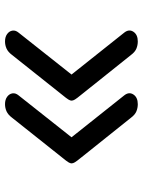

<svg xmlns="http://www.w3.org/2000/svg" viewBox="78 -633 569 765"><g transform="rotate(90 362.5 -250.5)"><path d="M145 14Q127 14 115.5 5.5Q104 -3 102 -15.5Q100 -28 110 -40L277 -251L110 -461Q95 -480 106.5 -497.5Q118 -515 145 -515Q160 -515 173.5 -509.5Q187 -504 199 -488L358 -289Q372 -272 376.5 -264.5Q381 -257 381 -251Q381 -246 376.5 -238.5Q372 -231 358 -214L199 -14Q187 2 173.5 8Q160 14 145 14ZM395 14Q377 14 365.5 5.5Q354 -3 352 -15.5Q350 -28 360 -40L527 -251L360 -461Q345 -480 356.5 -497.5Q368 -515 395 -515Q410 -515 423.5 -509.5Q437 -504 449 -488L608 -289Q622 -272 626.5 -264.5Q631 -257 631 -251Q631 -246 626.5 -238.5Q622 -231 608 -214L449 -14Q437 2 423.5 8Q410 14 395 14Z"/></g></svg>

Font: Playwrite AR
Style: Regular
Weight: 400
Designer: Veronika Burian, José Scaglione
Foundry: TypeTogether
Version: Version 1.002